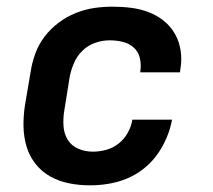

<svg xmlns="http://www.w3.org/2000/svg" viewBox="-20 -548 640 576"><path d="M250 8Q218 8 187.5 2Q157 -4 131 -18.5Q105 -33 86.5 -56.5Q68 -80 59.5 -109Q51 -138 50.5 -169.5Q50 -201 55 -233L72 -333Q76 -360 86 -387.5Q96 -415 114 -438.5Q132 -462 156 -480Q180 -498 207.5 -509Q235 -520 262.5 -524Q290 -528 317 -528Q346 -528 373.5 -524.5Q401 -521 426 -511.5Q451 -502 471.5 -485.5Q492 -469 505 -446Q518 -423 522 -395.5Q526 -368 521 -340L520 -331H401V-335Q404 -355 399.5 -374Q395 -393 381 -405.5Q367 -418 348 -422.5Q329 -427 309 -427Q287 -427 265.5 -419.5Q244 -412 227.5 -396Q211 -380 202 -359Q193 -338 189 -317L173 -217Q169 -193 170.5 -170Q172 -147 183 -129Q194 -111 214.5 -102Q235 -93 259 -93Q278 -93 298.5 -98.5Q319 -104 336 -117.5Q353 -131 363.5 -150Q374 -169 377 -189H496V-188Q491 -161 479.5 -134Q468 -107 451 -83.5Q434 -60 410.5 -41.5Q387 -23 360 -12Q333 -1 305 3.5Q277 8 250 8Z"/></svg>

Font: Iosevka Aile Oblique
Style: Bold
Weight: 700
Italic angle: -9°
Designer: Belleve Invis
Foundry: Belleve Invis
Version: Version 31.1.0; ttfautohint (v1.8.4)